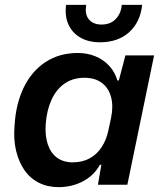

<svg xmlns="http://www.w3.org/2000/svg" viewBox="-20 -760 667 790"><path d="M221 10Q176 10 140 -8Q104 -26 80.5 -60Q57 -94 46 -140.5Q35 -187 40 -244Q45 -332 77.5 -399.5Q110 -467 167 -504.5Q224 -542 300 -542Q340 -542 373.5 -528Q407 -514 430 -488.5Q453 -463 463 -429H469L496 -532H614L504 0H383L397 -82H391Q367 -38 321.5 -14Q276 10 221 10ZM279 -92Q319 -92 349 -108.5Q379 -125 398.5 -155Q418 -185 426 -224L437 -275Q447 -323 437 -360.5Q427 -398 399 -419Q371 -440 327 -440Q280 -440 245.5 -416Q211 -392 191.5 -348.5Q172 -305 168 -248Q165 -200 177 -165Q189 -130 215 -111Q241 -92 279 -92ZM391 -586Q344 -586 310.5 -605.5Q277 -625 261.5 -659.5Q246 -694 252 -740H335Q328 -702 345.5 -680.5Q363 -659 398 -659Q434 -659 456 -681.5Q478 -704 481 -740H565Q557 -668 511 -627Q465 -586 391 -586Z"/></svg>

Font: Mona Sans ExtraLight SemiBold
Style: Italic
Weight: 600
Italic angle: -11.6951°
Version: Version 2.000